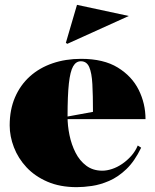

<svg xmlns="http://www.w3.org/2000/svg" viewBox="-20 -758 641 793"><path d="M315 -515Q408 -515 466.5 -479Q525 -443 553 -386.5Q581 -330 581 -266H255V-276L364 -296Q364 -364 361.5 -410.5Q359 -457 348.5 -481Q338 -505 314 -505Q294 -505 282 -484Q270 -463 264.5 -413.5Q259 -364 259 -276Q259 -239 267 -200Q275 -161 292 -127.5Q309 -94 336.5 -73.5Q364 -53 403 -53Q421 -53 442.5 -60Q464 -67 484.5 -81Q505 -95 522 -114Q539 -133 549 -157L563 -148Q536 -92 502 -59.5Q468 -27 431 -11Q394 5 359.5 10Q325 15 297 15Q228 15 176 -7.5Q124 -30 89.5 -67Q55 -104 37.5 -149.5Q20 -195 20 -240Q20 -305 42 -356Q64 -407 103.5 -442.5Q143 -478 197 -496.5Q251 -515 315 -515ZM258 -577 252 -581 298 -738 512 -692Z"/></svg>

Font: Kalnia
Style: Bold
Weight: 700
Designer: Frida Medrano
Foundry: Frida Medrano
Version: Version 1.105